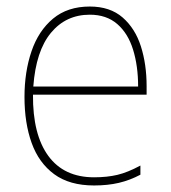

<svg xmlns="http://www.w3.org/2000/svg" viewBox="-20 -558 525 588"><path d="M255 -538Q317 -538 355.5 -504.5Q394 -471 411.5 -416Q429 -361 429 -294V-268H81Q80 -146 128 -80.5Q176 -15 268 -15Q308 -15 339.5 -22.5Q371 -30 410 -51V-23Q378 -6 344 2Q310 10 268 10Q193 10 146 -24.5Q99 -59 77 -120Q55 -181 55 -261Q55 -338 76.5 -401Q98 -464 142.5 -501Q187 -538 255 -538ZM255 -513Q182 -513 136 -457.5Q90 -402 82 -293H403Q403 -356 387.5 -406Q372 -456 339 -484.5Q306 -513 255 -513Z"/></svg>

Font: Noto Sans Bengali SemiCondensed Thin
Style: Regular
Weight: 100
Width: 4
Designer: Joana Ranito - Universal Thirst; Jelle Bosma - Monotype Design Team
Foundry: Universal Thirst ehf.
Version: Version 3.000; ttfautohint (v1.8.4.7-5d5b)